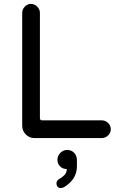

<svg xmlns="http://www.w3.org/2000/svg" viewBox="-20 -708 603 986"><path d="M94 -62V-642Q94 -660 107.5 -674Q121 -688 139 -688Q157 -688 171 -674Q185 -660 185 -642V-102Q185 -90 196 -90H503Q521 -90 535 -76.5Q549 -63 549 -44Q549 -26 535 -12.5Q521 1 503 1H156Q131 1 112.5 -17.5Q94 -36 94 -62ZM281 213Q305 199 314 187.5Q323 176 323 160Q302 160 288.5 146.5Q275 133 275 112Q275 92 290 77Q305 62 325 62Q347 62 361 77Q375 92 375 114V146Q375 213 309 253Q297 258 292 258Q282 258 276 251Q270 244 270 234Q270 222 281 213Z"/></svg>

Font: 寒蝉全圆体
Style: Regular
Weight: 400
Designer: Warren2060
      Designed by Motoya company      

      [Varela Round]
      Joe Prince(Latin component); Avraham Cornf
Foundry: ChillType
Version: Version 3.200